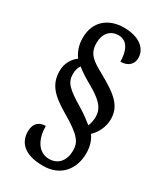

<svg xmlns="http://www.w3.org/2000/svg" viewBox="-214 -847 900 1047"><g transform="rotate(30 235.5 -323.0)"><path d="M239 114C350 114 410 37 410 -63C410 -108 398 -141 379 -168C408 -195 433 -240 433 -291C433 -372 382 -417 263 -482C194 -520 157 -545 157 -612C157 -673 190 -709 242 -709C302 -709 321 -647 321 -589C369 -589 396 -616 396 -655C396 -713 345 -760 246 -760C148 -760 78 -702 78 -600C78 -550 94 -515 113 -488C82 -465 59 -428 59 -381C59 -303 95 -256 195 -197C321 -124 340 -92 340 -39C340 21 307 65 249 65C178 65 144 -3 144 -82C105 -82 74 -61 74 -8C74 57 115 114 239 114ZM343 -201C323 -217 295 -240 253 -265C159 -321 130 -348 130 -402C130 -427 137 -446 146 -458C174 -435 209 -414 248 -392C335 -342 355 -306 355 -260C355 -237 349 -214 343 -201Z"/></g></svg>

Font: Noto Serif Tamil Condensed SemiBold
Style: Regular
Weight: 600
Width: 3
Designer: Indian Type Foundry, Tom Grace, and the Monotype Design Team
Foundry: Monotype Imaging Inc.
Version: Version 2.004